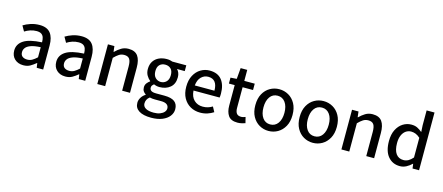

<svg xmlns="http://www.w3.org/2000/svg" viewBox="-57 -1385 5263 2281"><g transform="rotate(15 2574.0 -244.5)"><path d="M203.6 12.2Q137.7 12.2 96.7 -26.4Q55.7 -64.9 55.7 -129.9Q55.7 -209 125.5 -254.9Q195.3 -300.8 350.1 -308.6Q350.1 -344.2 341.6 -369.4Q333 -394.5 312.3 -408Q291.5 -421.4 253.9 -421.4Q213.9 -421.4 177 -408.9Q140.1 -396.5 109.9 -377L72.8 -442.9Q109.9 -466.3 161.1 -483.4Q212.4 -500.5 271 -500.5Q362.8 -500.5 404.8 -447.3Q446.8 -394 446.8 -294.9V0H367.2L358.9 -56.2H356.4Q322.3 -27.8 287.6 -7.8Q252.9 12.2 203.6 12.2ZM231.9 -64.9Q265.1 -64.9 292.2 -80.3Q319.3 -95.7 350.1 -124.5V-248.5Q272.9 -245.1 229.5 -229Q186 -212.9 168 -188.7Q149.9 -164.6 149.9 -136.2Q149.9 -99.1 172.9 -82Q195.8 -64.9 231.9 -64.9Z M720.7 12.2Q654.8 12.2 613.8 -26.4Q572.8 -64.9 572.8 -129.9Q572.8 -209 642.6 -254.9Q712.4 -300.8 867.2 -308.6Q867.2 -344.2 858.6 -369.4Q850.1 -394.5 829.3 -408Q808.6 -421.4 771 -421.4Q731 -421.4 694.1 -408.9Q657.2 -396.5 627 -377L589.8 -442.9Q627 -466.3 678.2 -483.4Q729.5 -500.5 788.1 -500.5Q879.9 -500.5 921.9 -447.3Q963.9 -394 963.9 -294.9V0H884.3L876 -56.2H873.5Q839.4 -27.8 804.7 -7.8Q770 12.2 720.7 12.2ZM749 -64.9Q782.2 -64.9 809.3 -80.3Q836.4 -95.7 867.2 -124.5V-248.5Q790 -245.1 746.6 -229Q703.1 -212.9 685.1 -188.7Q667 -164.6 667 -136.2Q667 -99.1 689.9 -82Q712.9 -64.9 749 -64.9Z M1112.3 0V-488.3H1191.9L1199.7 -419.9H1203.6Q1237.3 -453.6 1276.1 -477.1Q1314.9 -500.5 1365.2 -500.5Q1444.8 -500.5 1479.7 -451.7Q1514.6 -402.8 1514.6 -309.6V0H1418V-296.9Q1418 -361.8 1398.7 -389.4Q1379.4 -417 1333 -417Q1297.9 -417 1270.3 -399.7Q1242.7 -382.3 1209 -348.1V0Z M1831.1 221.2Q1734.9 221.2 1682.1 188Q1629.4 154.8 1629.4 91.3Q1629.4 59.1 1647.9 27.6Q1666.5 -3.9 1700.2 -24.9V-28.8Q1681.6 -40.5 1669.2 -58.8Q1656.7 -77.1 1656.7 -106.4Q1656.7 -136.2 1673.3 -157.7Q1689.9 -179.2 1710.4 -192.9V-196.8Q1685.5 -216.3 1665.8 -249.3Q1646 -282.2 1646 -327.6Q1646 -384.8 1671.4 -423.3Q1696.8 -461.9 1739.5 -481.2Q1782.2 -500.5 1834 -500.5Q1856.9 -500.5 1873.8 -497.1Q1890.6 -493.7 1904.8 -488.3H2076.2V-417.5H1981Q1996.1 -403.3 2006.1 -379.4Q2016.1 -355.5 2016.1 -324.7Q2016.1 -241.7 1964.4 -199Q1912.6 -156.2 1834 -156.2Q1797.9 -156.2 1764.2 -171.4Q1752 -160.6 1744.1 -150.9Q1736.3 -141.1 1736.3 -122.6Q1736.3 -100.1 1754.2 -86.7Q1772 -73.2 1819.3 -73.2H1917Q2003.9 -73.2 2044.2 -42.2Q2084.5 -11.2 2084.5 50.8Q2084.5 97.2 2054.4 136Q2024.4 174.8 1967.8 198Q1911.1 221.2 1831.1 221.2ZM1846.2 155.3Q1891.1 155.3 1923.6 142.6Q1956.1 129.9 1973.6 109.6Q1991.2 89.4 1991.2 65.4Q1991.2 33.7 1967.5 16.8Q1943.8 0 1897.9 0H1821.3Q1804.7 0 1788.3 -1.7Q1772 -3.4 1756.8 -7.3Q1733.4 9.8 1723.1 31.2Q1712.9 52.7 1712.9 77.1Q1712.9 113.8 1746.8 134.5Q1780.8 155.3 1846.2 155.3ZM1834 -218.8Q1873 -218.8 1901.1 -246.3Q1929.2 -273.9 1929.2 -327.6Q1929.2 -380.4 1902.6 -406Q1876 -431.6 1834 -431.6Q1792 -431.6 1765.4 -406Q1738.8 -380.4 1738.8 -327.6Q1738.8 -274.4 1766.8 -246.6Q1794.9 -218.8 1834 -218.8Z M2378.4 12.2Q2312 12.2 2258.3 -17.8Q2204.6 -47.9 2172.9 -105Q2141.1 -162.1 2141.1 -243.7Q2141.1 -325.7 2171.9 -383.1Q2202.6 -440.4 2253.2 -470.5Q2303.7 -500.5 2362.3 -500.5Q2462.4 -500.5 2511.7 -438.2Q2561 -376 2561 -270Q2561 -255.9 2560.1 -242.9Q2559.1 -230 2557.6 -221.2H2236.3Q2241.2 -145.5 2283.4 -105Q2325.7 -64.5 2390.6 -64.5Q2423.8 -64.5 2452.6 -73Q2481.4 -81.5 2508.3 -98.1L2541.5 -36.6Q2508.8 -15.1 2467.8 -1.5Q2426.8 12.2 2378.4 12.2ZM2235.4 -283.7H2477.1Q2477.1 -353 2449 -388.9Q2420.9 -424.8 2364.7 -424.8Q2315.4 -424.8 2278.8 -389.2Q2242.2 -353.5 2235.4 -283.7Z M2838.4 12.2Q2757.3 12.2 2724.9 -34.7Q2692.4 -81.5 2692.4 -157.2V-410.2H2621.1V-482.9L2696.8 -488.3L2708.5 -623.5H2789.6V-488.3H2918V-410.2H2789.6V-156.2Q2789.6 -112.3 2806.4 -89.1Q2823.2 -65.9 2862.3 -65.9Q2875 -65.9 2889.6 -69.8Q2904.3 -73.7 2915 -78.1L2933.1 -5.9Q2913.1 0.5 2888.7 6.3Q2864.3 12.2 2838.4 12.2Z M3219.2 12.2Q3157.7 12.2 3105.7 -17.8Q3053.7 -47.9 3022.2 -105Q2990.7 -162.1 2990.7 -244.1Q2990.7 -327.1 3022.2 -384.3Q3053.7 -441.4 3105.7 -470.9Q3157.7 -500.5 3219.2 -500.5Q3280.8 -500.5 3332.8 -470.9Q3384.8 -441.4 3416.5 -384.3Q3448.2 -327.1 3448.2 -244.1Q3448.2 -162.1 3416.5 -105Q3384.8 -47.9 3332.8 -17.8Q3280.8 12.2 3219.2 12.2ZM3219.2 -67.9Q3279.3 -67.9 3314 -116Q3348.6 -164.1 3348.6 -244.1Q3348.6 -324.7 3314 -372.8Q3279.3 -420.9 3219.2 -420.9Q3159.2 -420.9 3125 -372.8Q3090.8 -324.7 3090.8 -244.1Q3090.8 -164.1 3125 -116Q3159.2 -67.9 3219.2 -67.9Z M3764.2 12.2Q3702.6 12.2 3650.6 -17.8Q3598.6 -47.9 3567.1 -105Q3535.6 -162.1 3535.6 -244.1Q3535.6 -327.1 3567.1 -384.3Q3598.6 -441.4 3650.6 -470.9Q3702.6 -500.5 3764.2 -500.5Q3825.7 -500.5 3877.7 -470.9Q3929.7 -441.4 3961.4 -384.3Q3993.2 -327.1 3993.2 -244.1Q3993.2 -162.1 3961.4 -105Q3929.7 -47.9 3877.7 -17.8Q3825.7 12.2 3764.2 12.2ZM3764.2 -67.9Q3824.2 -67.9 3858.9 -116Q3893.6 -164.1 3893.6 -244.1Q3893.6 -324.7 3858.9 -372.8Q3824.2 -420.9 3764.2 -420.9Q3704.1 -420.9 3669.9 -372.8Q3635.7 -324.7 3635.7 -244.1Q3635.7 -164.1 3669.9 -116Q3704.1 -67.9 3764.2 -67.9Z M4114.7 0V-488.3H4194.3L4202.1 -419.9H4206.1Q4239.7 -453.6 4278.6 -477.1Q4317.4 -500.5 4367.7 -500.5Q4447.3 -500.5 4482.2 -451.7Q4517.1 -402.8 4517.1 -309.6V0H4420.4V-296.9Q4420.4 -361.8 4401.1 -389.4Q4381.8 -417 4335.4 -417Q4300.3 -417 4272.7 -399.7Q4245.1 -382.3 4211.4 -348.1V0Z M4835.4 12.2Q4744.6 12.2 4689.5 -53.5Q4634.3 -119.1 4634.3 -244.1Q4634.3 -325.7 4663.3 -383.1Q4692.4 -440.4 4740 -470.5Q4787.6 -500.5 4843.8 -500.5Q4886.2 -500.5 4916.3 -485.6Q4946.3 -470.7 4977.1 -445.3L4972.7 -526.9V-710H5069.8V0H4989.7L4982.4 -55.7H4979.5Q4951.2 -27.8 4914.1 -7.8Q4877 12.2 4835.4 12.2ZM4857.9 -68.8Q4889.6 -68.8 4917.5 -84Q4945.3 -99.1 4972.7 -130.9V-373Q4944.3 -398.9 4917.2 -409.4Q4890.1 -419.9 4862.3 -419.9Q4825.7 -419.9 4796.4 -399.4Q4767.1 -378.9 4750.2 -339.6Q4733.4 -300.3 4733.4 -245.6Q4733.4 -159.2 4765.4 -114Q4797.4 -68.8 4857.9 -68.8Z"/></g></svg>

Font: Varta Light SemiBold
Style: Regular
Weight: 600
Version: Version 1.004